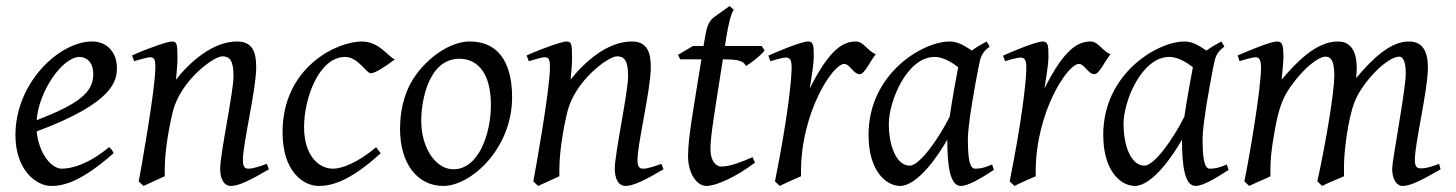

<svg xmlns="http://www.w3.org/2000/svg" viewBox="-20 -594 4808 634"><path d="M288 -349C288 -288 238 -250 101 -197C108 -293 186 -406 243 -406C261 -406 288 -393 288 -349ZM284 -457C176 -457 31 -321 31 -148C31 -33 99 20 149 20C190 20 247 7 355 -88C354 -92 348 -103 340 -108C270 -50 215 -37 184 -37C151 -37 109 -84 101 -160C359 -256 366 -329 366 -371C366 -414 339 -457 284 -457Z M438 5 454 20 524 -12V-32C524 -110 544 -198 551 -227C578 -330 686 -408 714 -408C742 -408 751 -389 751 -342C751 -290 707 -86 707 -37C707 -7 717 20 743 20C768 20 809 0 868 -35L861 -53C839 -45 816 -37 800 -37C785 -37 782 -49 782 -66C782 -119 826 -299 826 -372C826 -420 815 -457 763 -457C682 -457 607 -389 561 -331C563 -349 566 -381 566 -402C566 -450 564 -457 547 -457C535 -457 477 -438 416 -411L423 -392C427 -393 466 -405 475 -405C489 -405 493 -398 493 -372C493 -297 442 -14 438 5Z M913 -157C913 -25 984 20 1032 20C1073 20 1133 7 1237 -88L1222 -108C1161 -56 1108 -37 1080 -37C1030 -37 984 -83 984 -175C984 -267 1032 -406 1120 -406C1162 -406 1190 -352 1204 -352C1219 -352 1252 -374 1284 -398C1264 -404 1233 -457 1175 -457C1092 -457 913 -372 913 -157Z M1497 -400C1550 -400 1601 -362 1601 -247C1601 -153 1561 -35 1477 -35C1419 -35 1371 -105 1371 -195C1371 -264 1396 -400 1497 -400ZM1671 -273C1671 -362 1643 -457 1530 -457C1480 -457 1409 -421 1355 -349C1322 -305 1301 -244 1301 -168C1301 -54 1358 20 1444 20C1535 20 1671 -103 1671 -273Z M1741 5 1757 20 1827 -12V-32C1827 -110 1847 -198 1854 -227C1881 -330 1989 -408 2017 -408C2045 -408 2054 -389 2054 -342C2054 -290 2010 -86 2010 -37C2010 -7 2020 20 2046 20C2071 20 2112 0 2171 -35L2164 -53C2142 -45 2119 -37 2103 -37C2088 -37 2085 -49 2085 -66C2085 -119 2129 -299 2129 -372C2129 -420 2118 -457 2066 -457C1985 -457 1910 -389 1864 -331C1866 -349 1869 -381 1869 -402C1869 -450 1867 -457 1850 -457C1838 -457 1780 -438 1719 -411L1726 -392C1730 -393 1769 -405 1778 -405C1792 -405 1796 -398 1796 -372C1796 -297 1745 -14 1741 5Z M2473 -57 2465 -75C2428 -59 2390 -44 2362 -44C2348 -44 2326 -57 2326 -103C2326 -144 2337 -207 2367 -398H2368C2415 -398 2435 -394 2443 -376C2448 -378 2491 -408 2505 -428L2495 -442H2374L2378 -470C2386 -516 2393 -547 2403 -562L2389 -574L2340 -539C2316 -522 2313 -499 2306 -459L2303 -442H2268L2219 -413L2226 -398H2296C2271 -239 2252 -142 2252 -78C2252 -24 2279 20 2313 20C2345 20 2411 -10 2473 -57Z M2872 -415C2847 -424 2831 -457 2807 -457C2768 -457 2722 -438 2654 -302C2659 -331 2667 -387 2667 -401V-412C2667 -443 2666 -457 2648 -457C2625 -457 2533 -418 2517 -410L2524 -392C2527 -393 2564 -404 2574 -404C2590 -404 2594 -394 2594 -371C2594 -326 2579 -194 2539 5L2555 20C2578 8 2605 -3 2625 -12V-28C2625 -221 2729 -383 2768 -383C2786 -383 2798 -349 2819 -349C2835 -349 2853 -392 2872 -415Z M2915 -185C2915 -260 2975 -406 3066 -406C3099 -406 3131 -382 3144 -372C3140 -353 3121 -247 3116 -209C3078 -133 3016 -47 2984 -47C2941 -47 2915 -110 2915 -185ZM2848 -149C2848 -24 2910 20 2952 20C3010 20 3079 -81 3108 -133C3108 -42 3118 20 3153 20C3175 20 3213 -1 3262 -33L3256 -51C3241 -44 3222 -37 3200 -37C3181 -37 3176 -74 3176 -136C3176 -184 3201 -321 3211 -371L3216 -394C3222 -421 3239 -433 3248 -440L3238 -457C3225 -450 3203 -438 3189 -427C3163 -444 3143 -457 3116 -457C3027 -457 2848 -351 2848 -149Z M3647 -415C3622 -424 3606 -457 3582 -457C3543 -457 3497 -438 3429 -302C3434 -331 3442 -387 3442 -401V-412C3442 -443 3441 -457 3423 -457C3400 -457 3308 -418 3292 -410L3299 -392C3302 -393 3339 -404 3349 -404C3365 -404 3369 -394 3369 -371C3369 -326 3354 -194 3314 5L3330 20C3353 8 3380 -3 3400 -12V-28C3400 -221 3504 -383 3543 -383C3561 -383 3573 -349 3594 -349C3610 -349 3628 -392 3647 -415Z M3690 -185C3690 -260 3750 -406 3841 -406C3874 -406 3906 -382 3919 -372C3915 -353 3896 -247 3891 -209C3853 -133 3791 -47 3759 -47C3716 -47 3690 -110 3690 -185ZM3623 -149C3623 -24 3685 20 3727 20C3785 20 3854 -81 3883 -133C3883 -42 3893 20 3928 20C3950 20 3988 -1 4037 -33L4031 -51C4016 -44 3997 -37 3975 -37C3956 -37 3951 -74 3951 -136C3951 -184 3976 -321 3986 -371L3991 -394C3997 -421 4014 -433 4023 -440L4013 -457C4000 -450 3978 -438 3964 -427C3938 -444 3918 -457 3891 -457C3802 -457 3623 -351 3623 -149Z M4089 5 4105 20C4121 12 4164 -6 4175 -12V-29C4175 -61 4176 -94 4194 -188C4209 -264 4232 -294 4243 -310C4288 -373 4335 -407 4357 -407C4384 -407 4386 -371 4386 -342C4386 -296 4361 -136 4330 5L4346 20C4373 6 4394 -1 4418 -12V-49C4418 -86 4430 -202 4454 -260C4480 -324 4560 -407 4601 -407C4609 -407 4622 -398 4622 -351C4622 -300 4577 -63 4577 -37C4577 -4 4591 20 4611 20C4636 20 4668 5 4737 -35L4732 -53C4697 -39 4682 -38 4670 -38C4656 -38 4652 -49 4652 -66C4652 -123 4695 -295 4695 -371C4695 -435 4670 -457 4632 -457C4570 -457 4510 -398 4458 -336C4459 -346 4460 -357 4460 -371C4460 -412 4448 -457 4398 -457C4324 -457 4258 -385 4212 -331C4215 -359 4218 -394 4218 -401C4218 -446 4215 -457 4196 -457C4178 -457 4113 -431 4067 -411L4073 -392C4078 -394 4116 -405 4125 -405C4136 -405 4144 -400 4144 -371C4144 -296 4101 -51 4089 5Z"/></svg>

Font: Temporarium
Style: Italic
Weight: 400
Italic angle: -7°
Version: Version 1.1